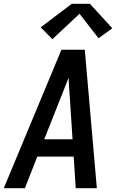

<svg xmlns="http://www.w3.org/2000/svg" viewBox="-23 -999 643 1019"><path d="M-3 0 303 -735H427L491 0H379L368 -168H175L109 0ZM212 -260H362L347 -490Q345 -514 343.5 -538Q342 -562 341 -587Q331 -562 322 -538Q313 -514 303 -490ZM255 -791 193 -854 358 -979H454L573 -849L500 -796L399 -926Z"/></svg>

Font: Iosevka SS04 Semibold Extended
Style: Italic
Weight: 600
Width: 7
Italic angle: -9°
Monospace: yes
Designer: Belleve Invis
Foundry: Belleve Invis
Version: Version 19.0.0; ttfautohint (v1.8.4)